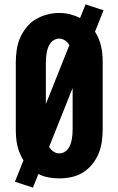

<svg xmlns="http://www.w3.org/2000/svg" viewBox="-20 -805 540 875"><path d="M130 50 48 23 87 -74Q77 -90 70 -107Q63 -124 59 -142Q55 -160 53.5 -178.5Q52 -197 52 -215V-520Q52 -548 56 -576.5Q60 -605 71 -631Q82 -657 100 -679.5Q118 -702 142 -716.5Q166 -731 194 -738.5Q222 -746 250 -746Q275 -746 299 -740Q323 -734 345 -723L370 -785L452 -758L413 -661Q423 -645 430 -628Q437 -611 441 -593Q445 -575 446.5 -556.5Q448 -538 448 -520V-215Q448 -187 444 -159Q440 -131 429 -104.5Q418 -78 400 -56Q382 -34 358 -19Q334 -4 306 2Q278 8 250 8Q226 8 201.5 3.5Q177 -1 155 -12ZM189 -331 296 -599Q289 -612 276.5 -620.5Q264 -629 249 -629Q238 -629 227.5 -623.5Q217 -618 210 -608.5Q203 -599 199 -588Q195 -577 193 -566Q191 -555 190 -543.5Q189 -532 189 -520ZM250 -106Q262 -106 272.5 -111.5Q283 -117 290 -126.5Q297 -136 301 -147Q305 -158 307 -169Q309 -180 310 -191.5Q311 -203 311 -215V-404L204 -136Q211 -123 223.5 -114.5Q236 -106 250 -106Z"/></svg>

Font: Iosevka Slab Heavy
Style: Regular
Weight: 900
Monospace: yes
Designer: Belleve Invis
Foundry: Belleve Invis
Version: Version 11.1.0; ttfautohint (v1.8.3)